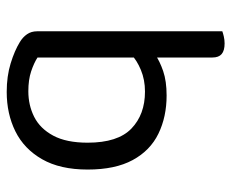

<svg xmlns="http://www.w3.org/2000/svg" viewBox="-80 -436 705 586"><g transform="rotate(-90 273.0 -142.5)"><path d="M471 -63 391 -64V-381Q374 -392 348.5 -400.5Q323 -409 288 -409Q245 -409 209.5 -391Q174 -373 152.5 -333Q131 -293 131 -228Q131 -136 174 -94.5Q217 -53 287 -53Q323 -53 353 -65.5Q383 -78 400 -95V-22Q380 -8 349.5 2.5Q319 13 275 13Q210 13 158.5 -12Q107 -37 78 -90.5Q49 -144 49 -228Q49 -312 80.5 -367Q112 -422 165.5 -448.5Q219 -475 286 -475Q334 -475 373 -463Q412 -451 438 -435Q453 -426 462 -413Q471 -400 471 -382ZM391 -78 471 -80V183Q466 185 455.5 187.5Q445 190 434 190Q412 190 401.5 181Q391 172 391 153Z"/></g></svg>

Font: Baloo Paaji 2
Style: Regular
Weight: 400
Designer: Shuchita Grover, Noopur Datye and Ek Type
Foundry: Ek Type
Version: Version 1.700